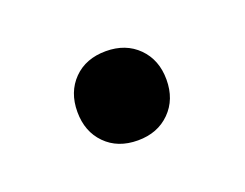

<svg xmlns="http://www.w3.org/2000/svg" viewBox="-39 -381 312 245"><g transform="rotate(-20 116.5 -258.5)"><path d="M116.7 -198.2Q89.4 -198.2 72.8 -215.1Q56.2 -231.9 56.2 -258.8Q56.2 -285.6 72.8 -302.5Q89.4 -319.3 116.7 -319.3Q143.6 -319.3 160.4 -302.5Q177.2 -285.6 177.2 -258.8Q177.2 -231.9 160.4 -215.1Q143.6 -198.2 116.7 -198.2Z"/></g></svg>

Font: Kumbh Sans SemiBold
Style: Regular
Weight: 600
Version: Version 1.005